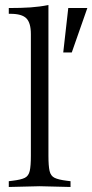

<svg xmlns="http://www.w3.org/2000/svg" viewBox="-20 -742 368 765"><path d="M15 3V-20L31 -22Q64 -26 79 -33.5Q94 -41 98.5 -61Q103 -81 103 -121V-606Q103 -651 85 -669Q67 -687 22 -687H15V-710Q65 -710 101.5 -712.5Q138 -715 173 -722V-121Q173 -81 177.5 -61Q182 -41 197.5 -33.5Q213 -26 245 -22L261 -20V3L138 0ZM232 -533 252 -710H328L266 -533Z"/></svg>

Font: Baskervville SC
Style: Regular
Weight: 400
Designer: Alexis Faudot, Rémi Forte, Morgane Pierson, Rafael Ribas, Tanguy Vanlaeys, Rosalie Wagner, Thomas Huot-Marchand
Foundry: ANRT
Version: Version 1.100